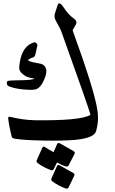

<svg xmlns="http://www.w3.org/2000/svg" viewBox="-20 -836 697 1161"><path d="M328 -804Q337 -833 365 -791Q378 -771 393 -754Q408 -737 426 -724Q451 -707 437 -685L419 -653Q483 -477 520.5 -357.5Q558 -238 568 -175Q580 -109 561 -43Q550 -1 432 10Q396 13 349.5 14Q303 15 246 14Q190 13 146 10.5Q102 8 71 3Q52 0 50 -12Q44 -38 38.5 -64Q33 -90 30 -115Q26 -134 44 -129Q80 -120 115.5 -115Q151 -110 187 -109Q464 -105 527 -141Q525 -161 350 -648Q346 -660 319 -708Q305 -732 312 -754ZM187 -580Q195 -581 201 -574Q207 -566 206 -560L194 -507Q190 -492 181 -489Q158 -483 149 -471Q166 -461 198 -456Q230 -451 240 -445Q282 -418 237 -334Q218 -302 197 -296Q178 -290 124 -295Q99 -297 77.5 -301.5Q56 -306 39 -312Q23 -318 22 -328Q20 -339 23 -343Q27 -348 43 -349Q51 -350 69.5 -350Q88 -350 116 -351Q170 -352 190 -360L161 -366Q147 -369 135.5 -375.5Q124 -382 115 -390Q95 -408 96 -428Q105 -556 187 -580ZM304 188Q299 196 288 193Q267 185 246.5 174.5Q226 164 208 150Q198 143 202 133L236 57Q242 46 253 54Q258 58 271 65.5Q284 73 304 84L326 34Q332 24 344 32Q356 39 424 77Q436 85 431 94L394 166Q386 182 325 146ZM394 299Q389 307 378 304Q356 296 336 285.5Q316 275 297 261Q287 253 291 243L325 167Q330 157 343 165Q355 172 423 210Q434 217 429 226Z"/></svg>

Font: Amiri
Style: Bold Italic
Weight: 700
Italic angle: 10°
Designer: Khaled Hosny
Version: Version 0.113